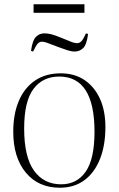

<svg xmlns="http://www.w3.org/2000/svg" viewBox="-20 -864 555 898"><path d="M260 14Q159 14 100.5 -57Q42 -128 42 -248Q42 -331 68 -392Q94 -453 143.5 -487Q193 -521 264 -521Q329 -521 375.5 -489.5Q422 -458 447.5 -402Q473 -346 473 -270Q473 -184 447.5 -120Q422 -56 374.5 -21Q327 14 260 14ZM266 -2Q340 -2 381 -61.5Q422 -121 422 -248Q422 -506 257 -506Q180 -506 136.5 -448Q93 -390 93 -263Q93 -130 139 -66Q185 -2 266 -2ZM137 -804V-844H375V-804ZM330 -623Q314 -623 295.5 -629Q277 -635 250 -645Q212 -660 198.5 -664.5Q185 -669 176 -669Q165 -669 156.5 -660Q148 -651 135 -623L125 -626Q132 -676 148.5 -692Q165 -708 187 -708Q202 -708 219 -704Q236 -700 267 -687Q305 -671 318 -666.5Q331 -662 341 -662Q350 -662 359 -669.5Q368 -677 382 -708L392 -705Q385 -653 368 -638Q351 -623 330 -623Z"/></svg>

Font: Literata 72pt ExtraLight
Style: Regular
Weight: 200
Designer: Latin by Veronika Burian and Jose Scaglione. Greek by Irene Vlachou. Cyrillic by Vera Evstafieva.
Foundry: TypeTogether
Version: Version 3.002